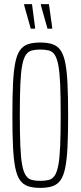

<svg xmlns="http://www.w3.org/2000/svg" viewBox="-20 -902 390 930"><path d="M175 8Q140 8 116 0Q92 -8 77 -29Q62 -50 54 -89.5Q46 -129 43 -191Q40 -253 40 -344Q40 -435 43 -497Q46 -559 54 -598.5Q62 -638 77 -659Q92 -680 116 -688Q140 -696 175 -696Q210 -696 234 -688Q258 -680 273 -659Q288 -638 296 -598.5Q304 -559 307 -497Q310 -435 310 -344Q310 -253 307 -191Q304 -129 296 -89.5Q288 -50 273 -29Q258 -8 234 0Q210 8 175 8ZM175 -26Q199 -26 216.5 -30.5Q234 -35 245 -51.5Q256 -68 262.5 -102Q269 -136 271.5 -195Q274 -254 274 -344Q274 -434 271.5 -493Q269 -552 262.5 -586Q256 -620 245 -636.5Q234 -653 216.5 -657.5Q199 -662 175 -662Q151 -662 134 -657.5Q117 -653 105.5 -636.5Q94 -620 87.5 -586Q81 -552 78.5 -493Q76 -434 76 -344Q76 -254 78.5 -195Q81 -136 87.5 -102Q94 -68 105.5 -51.5Q117 -35 134 -30.5Q151 -26 175 -26ZM233 -763H210L178 -877V-882H217L233 -768ZM150 -763H129L97 -877V-882H135L150 -768Z"/></svg>

Font: Saira UltraCondensed Thin
Style: Regular
Weight: 250
Width: 1
Designer: Hector Gatti with collaboration of the Omnibus-Type team
Foundry: Omnibus-Type
Version: Version 1.101